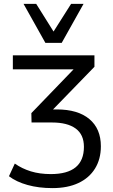

<svg xmlns="http://www.w3.org/2000/svg" viewBox="-20 -776 579 986"><path d="M249 190Q179 190 121.5 174Q64 158 26 129L56 64Q93 90 138.5 104Q184 118 241 118Q326 118 368.5 83Q411 48 411 -22Q411 -85 368.5 -116Q326 -147 247 -147H142L141 -195L383 -446L384 -420H46V-492H465V-433L232 -193L213 -214H272Q380 -214 439 -164.5Q498 -115 498 -25Q498 41 468 89.5Q438 138 382.5 164Q327 190 249 190ZM213 -556 101 -756H166L255 -614L345 -756H409L297 -556Z"/></svg>

Font: Nunito Sans 9pt
Style: Regular
Weight: 400
Version: Version 3.101;gftools[0.9.27]